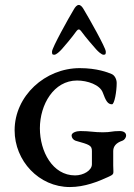

<svg xmlns="http://www.w3.org/2000/svg" viewBox="-20 -745 542 775"><path d="M289 -620C295 -628 301 -628 307 -620C329 -590 355 -561 368 -546C376 -537 390 -524 398 -524C407 -524 407 -528 407 -537C407 -552 338 -674 318 -707C313 -716 306 -725 298 -725C290 -725 283 -716 278 -707C258 -674 190 -552 190 -537C190 -528 190 -524 199 -524C207 -524 221 -537 229 -546C242 -561 266 -588 289 -620ZM437 -77V-135C437 -153 447.4 -168.2 474 -177C481.6 -179.5 489 -189 489 -198C489 -210 478 -216 463 -216C429 -216 430 -211 395 -211C359 -211 343 -216 304 -216C289 -216 269 -210 269 -198C269 -189 276 -180 285 -177C342 -161 351 -158 351 -135V-82C351 -57 317 -37 283 -37C192 -37 141 -134 141 -227C141 -323 197 -420 291 -420C333 -420 383.4 -402.9 395 -371C407 -338.1 415 -324 432 -324C442 -324 451 -375.5 451 -410C451 -424 443.8 -440.4 431 -446C416.3 -452.4 372 -470 302 -470C162 -470 39 -358 39 -219C39 -96 137 10 262 10C322 10 376.8 -12.5 415 -30C444.1 -43.3 437 -41 437 -77Z"/></svg>

Font: EB Garamond SC 08
Style: Regular
Weight: 400
Version: Version 0.016